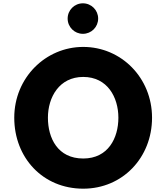

<svg xmlns="http://www.w3.org/2000/svg" viewBox="-20 -1123 1002 1158"><path d="M66 -413C66 -172 238 15 482 15C719 15 897 -172 897 -413C897 -654 711 -840 482 -840C255 -840 66 -654 66 -413ZM269 -413C269 -536 337 -659 482 -659C628 -659 694 -536 694 -413C694 -290 632 -167 482 -167C328 -167 269 -290 269 -413ZM480 -1103C429 -1103 388 -1062 388 -1011C388 -960 429 -919 480 -919C531 -919 572 -960 572 -1011C572 -1062 531 -1103 480 -1103Z"/></svg>

Font: Hussar Przerywany
Style: Regular
Weight: 400
Foundry: Cannot Into Space Fonts
Version: Version 0.982